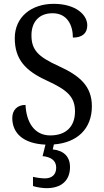

<svg xmlns="http://www.w3.org/2000/svg" viewBox="-20 -744 544 1001"><path d="M223 237C300 237 345 197 345 127C345 73 313 41 255 35L261 9C381 0 459 -71 459 -190C459 -294 397 -349 287 -399C179 -448 144 -483 144 -560C144 -630 184 -675 254 -675C331 -675 360 -612 360 -548C407 -548 435 -569 435 -612C435 -669 372 -724 260 -724C144 -724 57 -656 57 -545C57 -435 112 -375 224 -324C330 -275 371 -240 371 -163C371 -83 323 -38 242 -38C157 -38 117 -110 113 -197C70 -197 44 -170 44 -129C44 -50 101 5 217 10L202 70C243 74 273 91 273 130C273 167 250 186 214 186C198 186 174 183 152 178V226C174 233 204 237 223 237Z"/></svg>

Font: Noto Serif Bengali SemiCondensed
Style: Regular
Weight: 400
Width: 4
Designer: Juan Bruce, Universal Thirst, Indian Type Foundry and the Monotype Design Team.
Foundry: Monotype Imaging Inc.
Version: Version 2.003